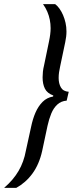

<svg xmlns="http://www.w3.org/2000/svg" viewBox="-89 -763 360 933"><path d="M-69 150Q-46 130 -29 110Q-12 90 1 68Q14 46 23 21Q32 -4 37 -32L62 -146Q70 -185 83.5 -216Q97 -247 118 -268Q139 -289 169 -294L170 -299Q140 -310 129 -332.5Q118 -355 118 -387Q118 -400 119.5 -414.5Q121 -429 125 -445L149 -561Q153 -580 155 -596Q157 -612 157 -626Q157 -647 153 -667Q149 -687 141 -706Q133 -725 120 -743H179Q190 -735 200 -721Q210 -707 217.5 -689.5Q225 -672 229.5 -652Q234 -632 234 -610Q234 -598 232.5 -585Q231 -572 228 -558L203 -439Q200 -426 198 -412Q196 -398 196 -384Q196 -357 207 -338Q218 -319 245 -317L235 -274Q208 -272 189.5 -255Q171 -238 160 -211Q149 -184 142 -152L116 -30Q109 2 97 30Q85 58 68.5 80.5Q52 103 32 120.5Q12 138 -10 150Z"/></svg>

Font: Saira ExtraCondensed Medium
Style: Italic
Weight: 500
Width: 2
Italic angle: -12°
Designer: Hector Gatti with collaboration of the Omnibus-Type team
Foundry: Omnibus-Type
Version: Version 1.101